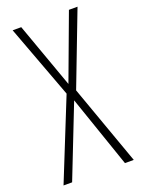

<svg xmlns="http://www.w3.org/2000/svg" viewBox="-137 -777 620 840"><g transform="rotate(-20 172.5 -357.0)"><path d="M336 0 203 -372 334 -714H294L181 -410L72 -714H32L159 -373L9 0H49L180 -334L295 0Z"/></g></svg>

Font: Noto Sans Lao UI ExtCond ExtLt
Style: Regular
Weight: 200
Width: 2
Designer: Monotype Design Team
Foundry: Monotype Imaging Inc.
Version: Version 2.000